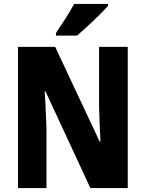

<svg xmlns="http://www.w3.org/2000/svg" viewBox="-20 -951 736 971"><path d="M626 0H437L210 -489H206Q210 -431 211.5 -385.5Q213 -340 215 -303V0H71V-714H259L484 -235H488Q485 -291 483.5 -333.5Q482 -376 481 -415V-714H626ZM526 -921Q510 -903 482.5 -875.5Q455 -848 424.5 -820Q394 -792 370 -771H263V-784Q288 -821 312.5 -859.5Q337 -898 355 -931H526Z"/></svg>

Font: Noto Sans Tamil Condensed ExtraBold
Style: Regular
Weight: 800
Width: 3
Designer: Jelle Bosma - Monotype Design Team
Foundry: Monotype Imaging Inc.
Version: Version 2.004; ttfautohint (v1.8.4.7-5d5b)